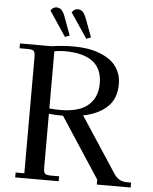

<svg xmlns="http://www.w3.org/2000/svg" viewBox="-60 -957 805 1007"><g transform="rotate(5 342.5 -453.5)"><path d="M22 -676.8V-702.1H189Q245.6 -710.9 304.2 -710.9Q342.3 -710.9 377.2 -705.6Q412.1 -700.2 445.3 -687Q478.5 -673.8 502.9 -654.1Q527.3 -634.3 542.2 -603.8Q557.1 -573.2 557.1 -535.2Q557.1 -457.5 510.5 -414.1Q463.9 -370.6 384.8 -355L574.2 -65.9Q588.4 -44.9 604.5 -35.4Q620.6 -25.9 645 -25.9H666V0H487.8V-25.9L279.8 -344.2H268.1Q238.3 -344.2 205.1 -348.1V-65.9Q205.1 -41 212.2 -33.4Q219.2 -25.9 244.1 -25.9H287.1V0H58.1V-25.9H104V-637.2Q104 -662.1 96.9 -669.4Q89.8 -676.8 64.9 -676.8ZM166 -888.2Q178.2 -907.2 195.8 -907.2Q212.9 -907.2 223.6 -896.2Q234.4 -885.3 244.1 -857.9L277.8 -766.1L253.9 -756.8ZM205.1 -376Q235.4 -373 263.2 -373Q321.8 -373 364.3 -388.4Q406.7 -403.8 431.9 -439.7Q457 -475.6 457 -529.8Q457 -682.1 259.8 -682.1Q246.6 -682.1 232.9 -680.9Q219.2 -679.7 211.9 -678.2L205.1 -676.8ZM277.8 -888.2Q290 -907.2 308.1 -907.2Q325.2 -907.2 335.4 -896.2Q345.7 -885.3 356 -857.9L390.1 -766.1L366.2 -756.8Z"/></g></svg>

Font: Dihjauti S
Style: Bold
Weight: 700
Designer: T. Christopher White
Version: Version 3.0.0